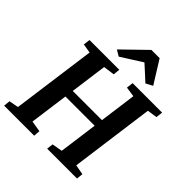

<svg xmlns="http://www.w3.org/2000/svg" viewBox="-265 -1168 1336 1336"><g transform="rotate(45 403.5 -499.5)"><path d="M-1.6 0 3.1 -47.8 73 -61.3 157.4 -682 89.3 -693.4 95.4 -743H388.6L383.2 -693.4L300.4 -682L263.6 -410H550.9L587.6 -682.3L513.9 -693L519.6 -743H809.7L804 -693L730.7 -682.3L646.9 -61.3L720.6 -47.8L715.4 0H421.6L427.4 -47.8L503.9 -61.3L542.4 -346.6H254.8L216.1 -61.3L297.5 -47.8L293.8 0ZM276.5 -831.4 448.8 -998.9H529.7L634.2 -831.1L584.1 -804.3Q557.2 -828.9 530.2 -853.8Q503.2 -878.8 475.8 -903.2Q437 -878.8 398.3 -854Q359.5 -829.3 320.7 -804.9Z"/></g></svg>

Font: Merriweather Light
Style: Italic
Weight: 300
Italic angle: -7.8°
Designer: Eben Sorkin
Foundry: Eben Sorkin
Version: Version 2.101